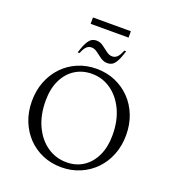

<svg xmlns="http://www.w3.org/2000/svg" viewBox="-170 -1106 1131 1247"><g transform="rotate(20 395.5 -482.5)"><path d="M395 10Q325 10 265.5 -15.5Q206 -41 162.5 -86.5Q119 -132 94.5 -194Q70 -256 70 -330Q70 -404 94.5 -466Q119 -528 162.5 -573.5Q206 -619 265.5 -644.5Q325 -670 395 -670Q465 -670 524.5 -644.5Q584 -619 628 -573.5Q672 -528 696.5 -466Q721 -404 721 -330Q721 -256 696.5 -194Q672 -132 628 -86.5Q584 -41 524.5 -15.5Q465 10 395 10ZM416 -32Q482 -32 532 -65Q582 -98 610 -158Q638 -218 638 -299Q638 -399 603 -473Q568 -547 509 -588Q450 -629 378 -629Q312 -629 261 -596.5Q210 -564 181.5 -504Q153 -444 153 -363Q153 -263 188 -188.5Q223 -114 282.5 -73Q342 -32 416 -32ZM241 -728Q256 -776 270 -800.5Q284 -825 298.5 -833.5Q313 -842 331 -842Q356 -842 377.5 -826.5Q399 -811 419 -795.5Q439 -780 460 -780Q479 -780 493.5 -793.5Q508 -807 522 -842H535Q520 -793 506 -768.5Q492 -744 477.5 -736Q463 -728 445 -728Q420 -728 398.5 -743Q377 -758 357 -773.5Q337 -789 316 -789Q297 -789 282.5 -776Q268 -763 254 -728ZM257 -931V-975H519V-931Z"/></g></svg>

Font: Spectral Light
Style: Regular
Weight: 300
Designer: Jean-Baptiste Levee
Foundry: Production Type
Version: Version 2.001